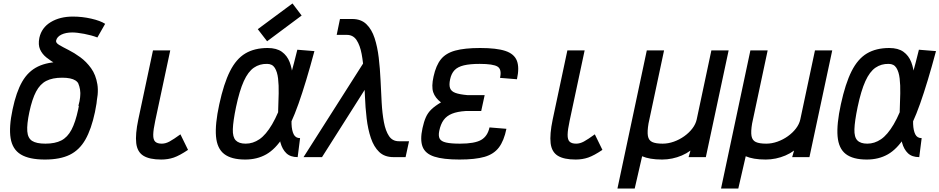

<svg xmlns="http://www.w3.org/2000/svg" viewBox="-20 -910 5441 1112"><path d="M240 14Q149 14 100.5 -15.5Q52 -45 41.5 -109.5Q31 -174 53 -277Q74 -377 108.5 -437Q143 -497 199.5 -524.5Q256 -552 343 -552Q435 -552 483 -522.5Q531 -493 541.5 -429Q552 -365 530 -261Q509 -162 474.5 -101.5Q440 -41 384 -13.5Q328 14 240 14ZM243 -78Q299 -78 335 -96.5Q371 -115 394 -158.5Q417 -202 433 -277Q448 -348 445 -388Q442 -428 417 -444Q392 -460 340 -460Q284 -460 248 -441.5Q212 -423 189 -379.5Q166 -336 150 -261Q135 -190 138 -150Q141 -110 166 -94Q191 -78 243 -78ZM434 -297Q450 -353 443.5 -391.5Q437 -430 415.5 -456.5Q394 -483 364.5 -502.5Q335 -522 304.5 -539.5Q274 -557 249 -577Q224 -597 212 -624Q200 -651 208 -691Q221 -750 274 -782Q327 -814 402 -814Q456 -814 508.5 -802Q561 -790 589 -772L544 -693Q510 -706 467.5 -714Q425 -722 399 -722Q361 -722 335.5 -709.5Q310 -697 305 -675Q302 -662 323 -649.5Q344 -637 377 -620.5Q410 -604 445 -578.5Q480 -553 507.5 -515Q535 -477 544 -421.5Q553 -366 532 -289Z M914 14Q846 14 810.5 -8Q775 -30 769 -81Q763 -132 781 -218L866 -618H966L879 -210Q868 -159 867.5 -130Q867 -101 879 -89.5Q891 -78 917 -78Q939 -78 962 -90.5Q985 -103 1025 -132L1069 -42Q1020 -9 986.5 2.5Q953 14 914 14Z M1718 -110 1704 0Q1662 0 1638.5 -22.5Q1615 -45 1604.5 -83.5Q1594 -122 1591.5 -170Q1589 -218 1591 -269.5Q1593 -321 1594 -369Q1595 -417 1590.5 -455.5Q1586 -494 1571.5 -517Q1557 -540 1527 -540Q1484 -541 1450.5 -518Q1417 -495 1392 -440Q1367 -385 1347 -290Q1330 -208 1328.5 -162Q1327 -116 1345.5 -97Q1364 -78 1403 -78Q1445 -78 1482.5 -103.5Q1520 -129 1556 -190Q1592 -251 1627.5 -356.5Q1663 -462 1702 -622L1801 -614Q1752 -431 1709 -309.5Q1666 -188 1620.5 -117Q1575 -46 1522 -16Q1469 14 1400 14Q1320 14 1278.5 -18Q1237 -50 1231 -120.5Q1225 -191 1250 -306Q1276 -426 1312 -497.5Q1348 -569 1401 -600.5Q1454 -632 1530 -632Q1582 -632 1612.5 -610Q1643 -588 1657.5 -550.5Q1672 -513 1675 -467Q1678 -421 1675.5 -371Q1673 -321 1670 -275Q1667 -229 1668.5 -191.5Q1670 -154 1681 -132Q1692 -110 1718 -110ZM1527 -671 1473 -741 1674 -890 1727 -820Z M2259 0Q2207 0 2176 -30Q2145 -60 2128 -110.5Q2111 -161 2103.5 -224Q2096 -287 2093.5 -354Q2091 -421 2087.5 -484Q2084 -547 2074.5 -597.5Q2065 -648 2045 -678Q2025 -708 1989 -708H1930L1949 -800H2020Q2071 -800 2102 -770Q2133 -740 2149.5 -689.5Q2166 -639 2173.5 -576Q2181 -513 2184 -446Q2187 -379 2190.5 -316Q2194 -253 2203.5 -202.5Q2213 -152 2233 -122Q2253 -92 2290 -92H2349L2329 0ZM1738 0 2128 -613 2143 -470 1845 0Z M2641 14Q2547 14 2495 -3Q2443 -20 2427.5 -60Q2412 -100 2427 -168Q2435 -205 2446.5 -231Q2458 -257 2479 -277Q2500 -297 2534 -317Q2500 -343 2489 -376Q2478 -409 2491 -467Q2505 -531 2533.5 -566.5Q2562 -602 2616.5 -617Q2671 -632 2761 -632Q2856 -632 2907 -615Q2958 -598 2973.5 -558.5Q2989 -519 2974 -451L2876 -459Q2887 -508 2862 -524Q2837 -540 2758 -540Q2702 -540 2666.5 -531.5Q2631 -523 2612.5 -503.5Q2594 -484 2587 -451Q2580 -419 2586.5 -400Q2593 -381 2617.5 -372Q2642 -363 2688 -359H2787L2767 -267H2677Q2629 -264 2598 -251.5Q2567 -239 2549.5 -215Q2532 -191 2524 -152Q2518 -123 2526.5 -107Q2535 -91 2563.5 -84.5Q2592 -78 2644 -78Q2729 -78 2766.5 -99.5Q2804 -121 2815 -172L2913 -164Q2899 -95 2869.5 -56Q2840 -17 2786 -1.5Q2732 14 2641 14Z M3314 14Q3246 14 3210.5 -8Q3175 -30 3169 -81Q3163 -132 3181 -218L3266 -618H3366L3279 -210Q3268 -159 3267.5 -130Q3267 -101 3279 -89.5Q3291 -78 3317 -78Q3339 -78 3362 -90.5Q3385 -103 3425 -132L3469 -42Q3420 -9 3386.5 2.5Q3353 14 3314 14Z M3556 182 3726 -618H3826L3736 -195Q3728 -148 3732.5 -122.5Q3737 -97 3757.5 -87.5Q3778 -78 3818 -78Q3850 -78 3882.5 -89.5Q3915 -101 3943 -121Q3971 -141 3990 -166Q4009 -191 4015 -218L4100 -618H4200L4068 0H3968L3979 -38Q3956 -21 3929 -9.5Q3902 2 3873 8Q3844 14 3815 14Q3777 14 3748.5 9Q3720 4 3699 -5L3656 182Z M4156 182 4326 -618H4426L4336 -195Q4328 -148 4332.5 -122.5Q4337 -97 4357.5 -87.5Q4378 -78 4418 -78Q4450 -78 4482.5 -89.5Q4515 -101 4543 -121Q4571 -141 4590 -166Q4609 -191 4615 -218L4700 -618H4800L4668 0H4568L4579 -38Q4556 -21 4529 -9.5Q4502 2 4473 8Q4444 14 4415 14Q4377 14 4348.5 9Q4320 4 4299 -5L4256 182Z M5318 -110 5304 0Q5262 0 5238.5 -22.5Q5215 -45 5204.5 -83.5Q5194 -122 5191.5 -170Q5189 -218 5191 -269.5Q5193 -321 5194 -369Q5195 -417 5190.5 -455.5Q5186 -494 5171.5 -517Q5157 -540 5127 -540Q5084 -541 5050.5 -518Q5017 -495 4992 -440Q4967 -385 4947 -290Q4930 -208 4928.5 -162Q4927 -116 4945.5 -97Q4964 -78 5003 -78Q5045 -78 5082.5 -103.5Q5120 -129 5156 -190Q5192 -251 5227.5 -356.5Q5263 -462 5302 -622L5401 -614Q5352 -431 5309 -309.5Q5266 -188 5220.5 -117Q5175 -46 5122 -16Q5069 14 5000 14Q4920 14 4878.5 -18Q4837 -50 4831 -120.5Q4825 -191 4850 -306Q4876 -426 4912 -497.5Q4948 -569 5001 -600.5Q5054 -632 5130 -632Q5182 -632 5212.5 -610Q5243 -588 5257.5 -550.5Q5272 -513 5275 -467Q5278 -421 5275.5 -371Q5273 -321 5270 -275Q5267 -229 5268.5 -191.5Q5270 -154 5281 -132Q5292 -110 5318 -110Z"/></svg>

Font: Victor Mono Thin
Style: Italic
Weight: 100
Italic angle: -12°
Monospace: yes
Designer: Rune Bjørnerås
Version: Version 1.561;gftools[0.9.30]